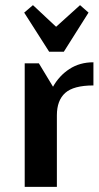

<svg xmlns="http://www.w3.org/2000/svg" viewBox="-20 -726 383 746"><path d="M343 -484V-394Q266 -394 233.5 -365Q201 -336 201 -278V0H76V-480H131L186 -389Q210 -432 250 -458Q290 -484 343 -484ZM108 -706 198 -622 291 -706 324 -677 228 -525H171L74 -677Z"/></svg>

Font: Arya
Style: Bold
Weight: 700
Designer: Eduardo Rodriguez Tunni, Modular Infotech
Foundry: Eduardo Rodriguez Tunni, Modular Infotech
Version: Version 1.002